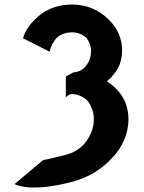

<svg xmlns="http://www.w3.org/2000/svg" viewBox="-20 -797 632 843"><path d="M224 -625V-626L226 -628C241 -643 265 -655 296 -655C319 -655 343 -647 360 -630L362 -628V-627C371 -615 380 -595 380 -575C380 -547 371 -524 356 -506V-505C342 -490 326 -481 302 -479L272 -463L269 -460V-368C269 -368 271 -371 272 -373H273C279 -379 287 -384 295 -384C321 -384 346 -373 365 -354L367 -352V-351C381 -332 392 -305 392 -274C392 -237 378 -198 351 -167V-166C331 -145 304 -126 271 -118C198 -99 176 -95 169 -94L44 11C54 17 121 47 294 2C361 -15 420 -49 465 -96L472 -103C516 -149 544 -207 544 -274C544 -329 524 -371 494 -403L487 -410C478 -419 471 -425 460 -433L449 -440L458 -448C461 -451 463 -452 464 -453L472 -462C499 -491 516 -526 516 -576C516 -629 495 -673 462 -706L455 -713C416 -752 362 -777 298 -777C218 -777 169 -747 136 -714L128 -706C97 -675 85 -643 81 -629L83 -628L198 -570C200 -579 205 -601 224 -625ZM460 -431ZM464 -451V-450Z"/></svg>

Font: Hussar Woodtype
Style: SeBd
Weight: 900
Foundry: Cannot Into Space Fonts
Version: Version 1.07